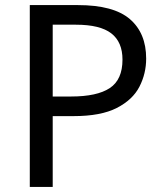

<svg xmlns="http://www.w3.org/2000/svg" viewBox="-20 -734 645 754"><path d="M286 -714Q426 -714 490 -659Q554 -604 554 -504Q554 -445 527.5 -393.5Q501 -342 438.5 -310Q376 -278 269 -278H187V0H97V-714ZM278 -637H187V-355H259Q361 -355 411 -388Q461 -421 461 -500Q461 -569 417 -603Q373 -637 278 -637Z"/></svg>

Font: Noto Sans Bengali UI
Style: Regular
Weight: 400
Designer: Jelle Bosma - Monotype Design Team
Foundry: Monotype Imaging Inc.
Version: Version 2.003; ttfautohint (v1.8.4.7-5d5b)